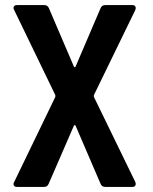

<svg xmlns="http://www.w3.org/2000/svg" viewBox="-20 -532 599 754"><path d="M33 191Q33 186 36 182L197 -151Q198 -155 197 -159L36 -492Q33 -497 33 -501Q33 -506 36.5 -509Q40 -512 46 -512H154Q167 -512 172 -500L270 -271Q272 -268 274 -268Q276 -268 277 -271L375 -500Q380 -512 393 -512H501Q506 -512 509.5 -509Q513 -506 513 -501Q513 -497 511 -492L349 -159Q348 -155 349 -151L511 182Q513 186 513 191Q513 196 509.5 199Q506 202 501 202H393Q380 202 375 190L277 -38Q276 -41 274 -41Q272 -41 270 -38L171 190Q166 202 154 202H46Q40 202 36.5 199Q33 196 33 191Z"/></svg>

Font: Barlow
Style: Bold
Weight: 700
Designer: Jeremy Tribby
Foundry: Jeremy Tribby
Version: Version 1.101 August 23, 2024